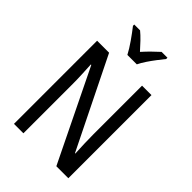

<svg xmlns="http://www.w3.org/2000/svg" viewBox="-270 -1055 1166 1166"><g transform="rotate(45 313.0 -471.5)"><path d="M547 0H444L159 -585H155Q157 -546 159 -505Q161 -464 161 -426V0H80V-714H183L468 -136H471Q469 -174 467.5 -216.5Q466 -259 466 -294V-714H547ZM271 -783Q254 -816 225 -857.5Q196 -899 170 -932V-943H220Q241 -926 265 -901Q289 -876 312 -850Q338 -879 358.5 -899Q379 -919 405 -943H455V-932Q439 -912 419 -886Q399 -860 381 -833Q363 -806 352 -783Z"/></g></svg>

Font: Noto Sans Malayalam Condensed
Style: Regular
Weight: 400
Width: 3
Designer: Jelle Bosma - Monotype Design Team
Foundry: Monotype Imaging Inc.
Version: Version 2.104; ttfautohint (v1.8.4.7-5d5b)